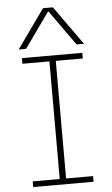

<svg xmlns="http://www.w3.org/2000/svg" viewBox="-64 -1042 629 1083"><g transform="rotate(-5 250.0 -500.0)"><path d="M79 0V-32H232V-698H79V-730H421V-698H268V-32H421V0ZM65 -780 222 -1000H278L435 -780H393L252 -978H248L107 -780Z"/></g></svg>

Font: M PLUS 1 Code ExtraLight
Style: Regular
Weight: 250
Designer: Coji Morishita
Foundry: UNDERFOREST DESIGN
Version: Version 1.002